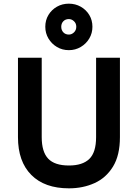

<svg xmlns="http://www.w3.org/2000/svg" viewBox="-20 -1015 752 1047"><path d="M356 12Q223.5 12 150.8 -61Q78 -134 78 -267V-700H207.5V-267Q207.5 -187 242.8 -149.8Q278 -112.5 356 -112.5Q430 -112.5 467 -148.2Q504 -184 504 -267V-700H634V-267Q634 -168 596.2 -106.5Q558.5 -45 495.5 -16.5Q432.5 12 356 12ZM355.5 -741.5Q319.5 -741.5 290.5 -758.8Q261.5 -776 244.2 -805Q227 -834 227 -869Q227 -905 244.2 -933.5Q261.5 -962 290.5 -978.5Q319.5 -995 355.5 -995Q391 -995 420.2 -978.5Q449.5 -962 466.8 -933.5Q484 -905 484 -869Q484 -834 466.8 -805Q449.5 -776 420.2 -758.8Q391 -741.5 355.5 -741.5ZM355.5 -826.5Q371 -826.5 383.5 -838.5Q396 -850.5 396 -869Q396 -887.5 383.5 -899.2Q371 -911 355.5 -911Q337 -911 325.5 -899.2Q314 -887.5 314 -869Q314 -850.5 325.5 -838.5Q337 -826.5 355.5 -826.5Z"/></svg>

Font: Overpass
Style: Bold
Weight: 700
Designer: Delve Withrington, Dave Bailey, Thomas Jockin
Foundry: Delve Fonts LLC
Version: Version 4.000; ttfautohint (v1.8.3)